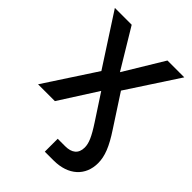

<svg xmlns="http://www.w3.org/2000/svg" viewBox="-211 -613 914 914"><g transform="rotate(45 246.5 -156.0)"><path d="M261.2 204.1H320.3C419.9 204.1 479.5 147.5 479.5 63.5C479.5 17.1 461.4 -29.3 414.6 -100.1L312 -257.8L480.5 -515.6H367.2L246.6 -316.4L126.5 -515.6H13.2L180.2 -257.8L11.7 0H125L246.6 -190.4L329.6 -63.5C369.6 -2.4 381.8 27.8 381.8 55.7C381.8 97.7 355 117.2 311.5 117.2H261.2Z"/></g></svg>

Font: Inteeer Medium
Style: Regular
Weight: 500
Designer: Rasmus Andersson
Foundry: rsms
Version: Version 4.001;Glyphs 3.4 (3402)